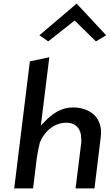

<svg xmlns="http://www.w3.org/2000/svg" viewBox="-20 -1057 610 1067"><path d="M199 -861 248 -827 395 -943 513 -827 570 -861 406 -1037ZM201 -264C225 -323 277 -375 350 -375C404 -375 432 -336 431 -289C431 -284 433 -274 432 -268L400 -10H505L540 -296C554 -408 475 -460 385 -460C322 -460 271 -426 228 -381L207 -359L254 -739L146 -716L59 -10H164L184 -175C188 -205 194 -234 201 -262Z"/></svg>

Font: Bluebird
Style: LiObl
Weight: 300
Designer: Jasper
Foundry: Cannot Into Space Fonts
Version: Version 0.98